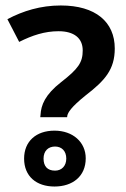

<svg xmlns="http://www.w3.org/2000/svg" viewBox="-20 -821 460 701"><path d="M127 -393H225L226 -400C229 -410 237 -428 293 -473C363 -527 399 -567 399 -644C399 -741 329 -801 202 -801C128 -801 64 -781 7 -751L50 -668C98 -692 143 -707 194 -707C250 -707 282 -682 282 -637C282 -593 266 -570 203 -521C144 -475 130 -437 128 -402ZM179 -140C245 -140 293 -177 293 -243C293 -302 246 -344 179 -344C112 -344 68 -305 68 -242C68 -177 113 -140 179 -140ZM181 -198C153 -198 139 -214 139 -242C139 -270 156 -286 181 -286C205 -286 222 -270 222 -242C222 -215 205 -198 181 -198Z"/></svg>

Font: Noto Sans Myanmar UI SemiCondensed SemiBold
Style: Regular
Weight: 600
Width: 4
Designer: Monotype Design Team
Foundry: Monotype Imaging Inc.
Version: Version 2.103